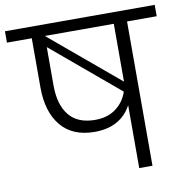

<svg xmlns="http://www.w3.org/2000/svg" viewBox="-111 -819 876 899"><g transform="rotate(-10 327.0 -370.0)"><path d="M683 -686H542V0H479V-299Q455 -253 411 -228Q367 -203 304 -203Q199 -203 144 -269.5Q89 -336 89 -452V-686H-29V-740H683ZM479 -686H151L479 -411V-425ZM316 -258Q375 -258 414.5 -287.5Q454 -317 470 -365L151 -633V-450Q151 -359 192 -308.5Q233 -258 316 -258Z"/></g></svg>

Font: A Bank Premium Light
Style: Regular
Weight: 300
Designer: Ninad Kale (Devanagari), Jonny Pinhorn (Latin), Htun Naung (Myanmar)
Foundry: Indian Type Foundry
Version: 4.004